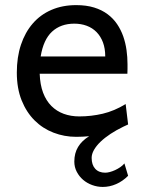

<svg xmlns="http://www.w3.org/2000/svg" viewBox="-20 -528 575 758"><path d="M136.7 -236.8Q138.2 -193.8 150.1 -162.1Q162.1 -130.4 182.9 -109.6Q203.6 -88.9 231.7 -78.6Q259.8 -68.4 293 -68.4Q340.3 -68.4 385.7 -79.1Q431.2 -89.8 476.1 -117.2L485.8 -36.6L466.8 -27.8Q439.5 -14.6 416.5 0.5Q393.6 15.6 377 31.5Q360.4 47.4 351.1 63.7Q341.8 80.1 341.8 95.2Q341.8 123 356 138.4Q370.1 153.8 395.5 153.8Q403.3 153.8 413.6 151.1Q423.8 148.4 434.3 143.6Q444.8 138.7 454.6 132.1Q464.4 125.5 471.2 117.2L485.8 166Q464.4 187.5 438.7 198.7Q413.1 210 385.7 210Q364.3 210 344 202.6Q323.7 195.3 308.1 181.9Q292.5 168.5 283 150.1Q273.4 131.8 273.4 109.9Q273.4 76.7 288.3 52Q303.2 27.3 332 9.8Q319.8 10.7 307.1 11.5Q294.4 12.2 280.8 12.2Q233.9 12.2 191.4 -4.2Q148.9 -20.5 116.7 -52.5Q84.5 -84.5 65.4 -131.8Q46.4 -179.2 46.4 -241.7Q46.4 -302.2 62.7 -351.3Q79.1 -400.4 109.4 -435.3Q139.6 -470.2 183.1 -489Q226.6 -507.8 280.8 -507.8Q320.8 -507.8 351.6 -498.3Q382.3 -488.8 404.8 -471.9Q427.2 -455.1 442.4 -432.6Q457.5 -410.2 466.6 -384.3Q475.6 -358.4 479.5 -330.3Q483.4 -302.2 483.4 -274.9V-255.9Q483.4 -243.7 482.9 -236.8ZM273.4 -434.6Q219.7 -434.6 185.5 -403.1Q151.4 -371.6 140.6 -305.2H395.5Q395.5 -336.4 386.5 -360.6Q377.4 -384.8 361.1 -401.4Q344.7 -418 322.3 -426.3Q299.8 -434.6 273.4 -434.6Z"/></svg>

Font: Andika Compact
Style: Regular
Weight: 400
Designer: Victor Gaultney, Annie Olsen, Julie Remington, Don Collingsworth, Eric Hays, Becca Hirsbrunner
Foundry: SIL International
Version: Version 5.000 ; LnSpcTght